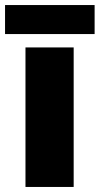

<svg xmlns="http://www.w3.org/2000/svg" viewBox="-34 -741 395 761"><path d="M258 0H67V-553H258ZM341 -721V-606H-14V-721Z"/></svg>

Font: Noto Sans Gujarati UI Black
Style: Regular
Weight: 900
Designer: Jelle Bosma - Monotype Design Team, Universal Thirst
Foundry: Monotype Imaging Inc.
Version: Version 2.106; ttfautohint (v1.8.4.7-5d5b)